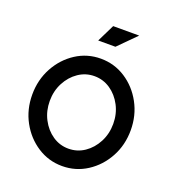

<svg xmlns="http://www.w3.org/2000/svg" viewBox="-128 -794 821 901"><g transform="rotate(20 282.5 -343.5)"><path d="M282.2 -442.4Q238.8 -442.4 202.9 -418Q167 -393.6 145.5 -352.5Q124 -311.5 124 -261.7Q124 -211.9 145.5 -170.7Q167 -129.4 202.9 -105Q238.8 -80.6 282.2 -80.6Q326.2 -80.6 362.1 -105Q397.9 -129.4 419.4 -170.7Q440.9 -211.9 440.9 -261.7Q440.9 -311.5 419.4 -352.5Q397.9 -393.6 362.1 -418Q326.2 -442.4 282.2 -442.4ZM282.2 6.3Q214.8 6.3 158.9 -29.8Q103 -65.9 69.8 -126.7Q36.6 -187.5 36.6 -261.7Q36.6 -335.4 69.8 -396.5Q103 -457.5 158.9 -493.7Q214.8 -529.8 282.2 -529.8Q350.1 -529.8 406 -493.7Q461.9 -457.5 495.1 -396.5Q528.3 -335.4 528.3 -261.7Q528.3 -187.5 495.1 -126.7Q461.9 -65.9 406 -29.8Q350.1 6.3 282.2 6.3ZM240.7 -605.5 283.7 -692.9H413.6L326.7 -605.5Z"/></g></svg>

Font: Qaz
Style: Regular
Weight: 400
Designer: GGBotNet
Foundry: f0n7
Version: 0.70